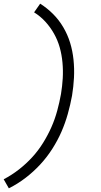

<svg xmlns="http://www.w3.org/2000/svg" viewBox="-30 -861 550 1042"><path d="M18 161 -10 112Q34 89 73 58.5Q112 28 145 -8Q178 -44 204 -86Q230 -128 249 -171Q268 -214 280.5 -260Q293 -306 301 -351Q308 -393 310.5 -436Q313 -479 309 -522Q305 -565 294 -604Q283 -643 263 -678.5Q243 -714 216 -743.5Q189 -773 155 -794L188 -841Q226 -817 258 -785Q290 -753 313.5 -713Q337 -673 350.5 -629Q364 -585 369 -536.5Q374 -488 371.5 -439.5Q369 -391 361 -342Q352 -293 338 -243Q324 -193 303.5 -146Q283 -99 254 -53.5Q225 -8 188.5 31.5Q152 71 109 104Q66 137 18 161Z"/></svg>

Font: iosevka_custom_sans_ss08 Light
Style: Italic
Weight: 300
Italic angle: -10°
Designer: Belleve Invis
Foundry: Belleve Invis
Version: Version 10.3.0; ttfautohint (v1.8.3)